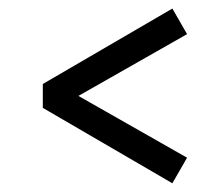

<svg xmlns="http://www.w3.org/2000/svg" viewBox="-20 -484 510 440"><path d="M78.1 -291.5 375 -464.4 408.7 -405.8 159.7 -264.2 408.7 -122.6 375 -64 78.1 -236.8Z"/></svg>

Font: Gidole
Style: Regular
Weight: 400
Version: Version 2.100; ttfautohint (v1.8.4.7-5d5b)